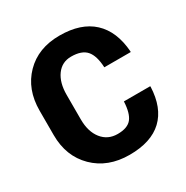

<svg xmlns="http://www.w3.org/2000/svg" viewBox="-153 -776 884 913"><g transform="rotate(-30 289.0 -319.0)"><path d="M34.7 -252V-385.7Q34.7 -502.4 106 -575.2Q177.2 -647.9 294.7 -647.9Q412.1 -647.9 476.8 -587.9Q541.5 -527.8 549.8 -413.6L548.8 -410.6H404.3Q401.4 -475.1 376 -504.4Q350.6 -533.7 292.5 -533.7Q242.2 -533.7 212.9 -493.7Q183.6 -453.6 183.6 -386.7V-252Q183.6 -184.6 215.6 -144.3Q247.6 -104 301.5 -104Q355.5 -104 378.2 -131.8Q400.9 -159.7 403.8 -223.6H547.9L548.8 -220.7Q544.4 -107.4 482.2 -48.6Q419.9 10.3 301.3 10.3Q182.6 10.3 108.6 -62.5Q34.7 -135.3 34.7 -252Z"/></g></svg>

Font: Yantramanav Black
Style: Regular
Weight: 900
Version: Version 1.001;PS 1.0;hotconv 1.0.72;makeotf.lib2.5.5900; ttf